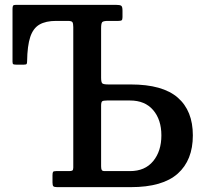

<svg xmlns="http://www.w3.org/2000/svg" viewBox="-20 -770 826 790"><path d="M264 -66Q274 -66 277.8 -68.5Q281.5 -71 281.5 -80.5V-658.5Q281.5 -673.5 278 -678.8Q274.5 -684 259 -684H211Q168.5 -684 142.5 -669Q116.5 -654 104.5 -618Q92.5 -582 91.5 -518Q91.5 -509.5 89.5 -506.8Q87.5 -504 78 -504H47.5Q39 -504 35.2 -505.5Q31.5 -507 31.5 -515.5V-733.5Q31.5 -743 33.8 -746.5Q36 -750 45 -750H457.5Q473 -750 478.5 -746.5Q484 -743 484 -726.5V-699.5Q484 -689.5 480.8 -686.8Q477.5 -684 467 -684H425Q405 -684 400.5 -678.8Q396 -673.5 396 -653.5V-450.5Q396 -430.5 401.5 -426.5Q407 -422.5 427 -422.5H518Q649 -422.5 711.2 -368.5Q773.5 -314.5 773.5 -213Q773.5 -111 711.2 -55.5Q649 0 518 0H215.5Q204 0 200 -3.2Q196 -6.5 196 -19V-48.5Q196 -59 198.2 -62.5Q200.5 -66 210.5 -66ZM420.5 -356.5Q405 -356.5 400.5 -353.2Q396 -350 396 -334.5V-86Q396 -75.5 398.5 -70.8Q401 -66 411 -66H515Q576.5 -66 610.2 -107Q644 -148 644 -213Q644 -277.5 610.2 -317Q576.5 -356.5 515 -356.5Z"/></svg>

Font: Besley* Narrow Medium
Style: Regular
Weight: 500
Width: 4
Designer: Owen Earl
Foundry: indestructible type*
Version: Version 3.000; ttfautohint (v1.8.3)